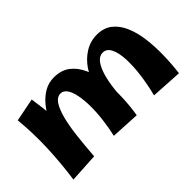

<svg xmlns="http://www.w3.org/2000/svg" viewBox="-58 -759 1061 1061"><g transform="rotate(-45 472.5 -228.0)"><path d="M557 6 387 -3Q399 -56 405.5 -109.5Q412 -163 411.5 -211Q411 -259 403.5 -296.5Q396 -334 381 -355.5Q366 -377 344 -377Q317 -377 298 -349Q279 -321 265.5 -270Q252 -219 244 -150Q236 -81 230 0L155 -166Q158 -203 169.5 -244.5Q181 -286 200 -325.5Q219 -365 246 -396.5Q273 -428 306.5 -447Q340 -466 381 -466Q438 -466 475.5 -437Q513 -408 534.5 -358.5Q556 -309 564 -247.5Q572 -186 569.5 -120.5Q567 -55 557 6ZM230 0 58 10Q74 -103 78.5 -215.5Q83 -328 72 -439L208 -466Q221 -378 227.5 -302Q234 -226 234.5 -153.5Q235 -81 230 0ZM886 7 702 -4Q719 -70 727.5 -135Q736 -200 733.5 -253.5Q731 -307 715 -339.5Q699 -372 668 -372Q645 -372 627 -352Q609 -332 596 -295.5Q583 -259 575.5 -209Q568 -159 567 -98L510 -270Q520 -324 549.5 -368Q579 -412 622 -438.5Q665 -465 716 -465Q770 -465 805.5 -436.5Q841 -408 861.5 -359.5Q882 -311 889.5 -250Q897 -189 895.5 -122.5Q894 -56 886 7Z"/></g></svg>

Font: Marhey Light Medium
Style: Regular
Weight: 500
Version: Version 1.000